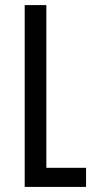

<svg xmlns="http://www.w3.org/2000/svg" viewBox="-20 -734 375 754"><path d="M77 0H318V-75H162V-714H77Z"/></svg>

Font: Noto Sans Armenian Condensed
Style: Regular
Weight: 400
Width: 3
Designer: Monotype Design Team
Foundry: Monotype Imaging Inc.
Version: Version 2.008